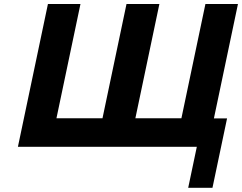

<svg xmlns="http://www.w3.org/2000/svg" viewBox="-20 -723 1189 943"><path d="M483.4 -142.3H257.3L375.2 -703.3H215.4L68 -2.1H946.7L904.3 199.5H1023.5L1095.2 -141.5H1030.6L1148.7 -703.3H988.9L871 -142.3H644.9L762.8 -703.3H601.3Z"/></svg>

Font: Hussar
Style: BdOblTwo
Weight: 700
Foundry: Cannot Into Space Fonts
Version: Version 2.00